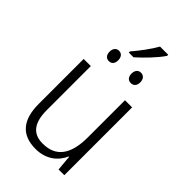

<svg xmlns="http://www.w3.org/2000/svg" viewBox="-264 -967 1065 1065"><g transform="rotate(45 268.0 -435.0)"><path d="M227 -743V-734H264C307 -772 362 -829 390 -871V-880H326C301 -835 262 -784 227 -743ZM182 -622C203 -622 216 -636 216 -662C216 -687 203 -703 182 -703C161 -703 148 -687 148 -662C148 -637 161 -622 182 -622ZM354 -622C376 -622 389 -637 389 -662C389 -688 375 -703 354 -703C333 -703 320 -687 320 -662C320 -637 333 -622 354 -622ZM455 -532H399V-241C399 -105 348 -39 246 -39C170 -39 131 -85 131 -187V-532H75V-180C75 -54 129 10 239 10C321 10 374 -34 399 -91H402L410 0H455Z"/></g></svg>

Font: Noto Sans SemiCondensed Light
Style: Regular
Weight: 300
Width: 4
Designer: Monotype Design Team
Foundry: Monotype Imaging Inc.
Version: Version 2.013